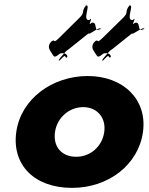

<svg xmlns="http://www.w3.org/2000/svg" viewBox="-20 -897 725 932"><path d="M237 -630C226 -649 208 -664 223 -688C247 -712 197 -669 223 -691C256 -717 230 -678 265 -711C289 -735 333 -778 357 -802C400 -843 369 -829 396 -870C420 -894 375 -846 399 -870C421 -876 377 -794 414 -800C438 -824 400 -762 424 -786C457 -796 431 -734 467 -757C491 -781 443 -730 467 -754C478 -778 401 -721 411 -734C435 -758 282 -630 306 -654C306 -654 248 -593 270 -604C294 -628 293 -630 301 -617C313 -617 308 -644 273 -638C246 -617 243 -620 237 -630ZM448 -630C437 -649 419 -664 434 -688C458 -712 408 -669 434 -691C467 -717 441 -678 476 -711C500 -735 545 -778 569 -802C612 -843 580 -829 607 -870C631 -894 586 -846 610 -870C632 -876 588 -794 625 -800C649 -824 610 -762 634 -786C667 -796 642 -734 678 -757C702 -781 654 -730 678 -754C689 -778 612 -721 622 -734C646 -758 493 -630 517 -654C517 -654 459 -593 481 -604C505 -628 504 -630 512 -617C524 -617 519 -644 484 -638C457 -617 454 -620 448 -630ZM59 -256C37 -98 145 15 330 15C507 15 652 -98 674 -256C696 -416 576 -528 406 -528C233 -528 81 -416 59 -256ZM247 -256C257 -327 317 -377 384 -377C450 -377 496 -327 486 -256C476 -186 419 -136 350 -136C278 -136 237 -186 247 -256Z"/></svg>

Font: Hussar Przerywany
Style: Obl
Weight: 400
Foundry: Cannot Into Space Fonts
Version: Version 0.982